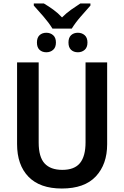

<svg xmlns="http://www.w3.org/2000/svg" viewBox="-20 -1072 713 1102"><path d="M281 -908Q260 -942 230.5 -976Q201 -1010 174 -1040V-1052H232Q259 -1036 286 -1016.5Q313 -997 336 -972Q361 -997 387 -1015.5Q413 -1034 441 -1052H499V-1040Q474 -1012 443.5 -977Q413 -942 392 -908ZM246 -772Q222 -772 207 -786Q192 -800 192 -828Q192 -856 207 -870Q222 -884 246 -884Q269 -884 285 -870Q301 -856 301 -828Q301 -800 285 -786Q269 -772 246 -772ZM427 -772Q403 -772 388 -786Q373 -800 373 -828Q373 -856 388 -870Q403 -884 427 -884Q450 -884 466 -870Q482 -856 482 -828Q482 -800 466 -786Q450 -772 427 -772ZM595 -244Q595 -129 530 -59.5Q465 10 335 10Q209 10 143.5 -57.5Q78 -125 78 -245V-714H202V-254Q202 -171 236 -134Q270 -97 338 -97Q407 -97 439 -136Q471 -175 471 -255V-714H595Z"/></svg>

Font: Noto Sans SemiCondensed SemiBold
Style: Regular
Weight: 600
Width: 4
Designer: Monotype Design Team
Foundry: Monotype Imaging Inc.
Version: Version 2.013; ttfautohint (v1.8.4.7-5d5b)